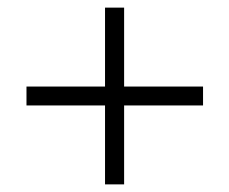

<svg xmlns="http://www.w3.org/2000/svg" viewBox="-20 -585 604 506"><path d="M307.1 -307.1V-99.1H256.8V-307.1H49.8V-356.9H256.8V-564.9H307.1V-356.9H515.1V-307.1Z"/></svg>

Font: Tinos
Style: Regular
Weight: 400
Designer: Steve Matteson
Foundry: Monotype Imaging Inc.
Version: Version 1.23